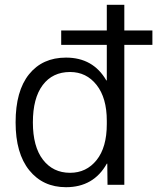

<svg xmlns="http://www.w3.org/2000/svg" viewBox="-20 -770 690 800"><path d="M235 -583V-643H425V-750H498V-643H615V-583H498V0H428L427 -88H425Q370 10 255 10Q159 10 102 -60.5Q45 -131 45 -260Q45 -391 101 -460.5Q157 -530 255 -530Q368 -530 423 -435H425V-583ZM272 -50Q340 -50 382.5 -103Q425 -156 425 -253V-267Q425 -362 382.5 -416Q340 -470 272 -470Q199 -470 158 -415.5Q117 -361 117 -260Q117 -159 159 -104.5Q201 -50 272 -50Z"/></svg>

Font: M PLUS 1p
Style: Regular
Weight: 400
Version: Version 1.062